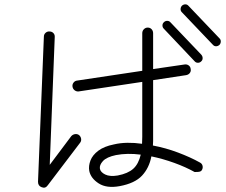

<svg xmlns="http://www.w3.org/2000/svg" viewBox="-20 -877 1040 884"><path d="M531 -20Q471 -9 434.5 -32.5Q398 -56 391 -90Q387 -113 396.5 -138Q406 -163 432.5 -183Q459 -203 504 -212Q533 -219 566.5 -219.5Q600 -220 634 -215Q634 -223 634.5 -230.5Q635 -238 635 -247V-500L342 -456Q332 -455 324 -461Q316 -467 314 -477Q312 -488 318.5 -496.5Q325 -505 335 -506L635 -551V-724Q635 -735 642.5 -742.5Q650 -750 660 -750Q671 -750 678 -742.5Q685 -735 685 -724V-559L829 -580Q840 -582 848.5 -576Q857 -570 858 -559Q860 -549 854 -541Q848 -533 837 -531L685 -508V-247Q685 -237 685 -227Q685 -217 684 -207Q743 -196 800 -174.5Q857 -153 900 -129Q910 -124 912.5 -114Q915 -104 910 -95Q906 -86 891 -85.5Q876 -85 876 -85Q835 -108 782.5 -127Q730 -146 677 -157Q667 -104 634 -68.5Q601 -33 531 -20ZM172 -15Q155 -21 155 -40L182 -708Q182 -719 190 -726Q198 -733 208 -732Q219 -732 226 -724.5Q233 -717 232 -706L209 -118L308 -250Q315 -258 325.5 -259.5Q336 -261 344 -255Q352 -248 353.5 -238Q355 -228 349 -220L200 -24Q189 -8 172 -15ZM522 -69Q569 -78 593.5 -100Q618 -122 628 -165Q597 -169 568.5 -168.5Q540 -168 514 -163Q471 -154 454 -135.5Q437 -117 440 -100Q443 -84 464.5 -73.5Q486 -63 522 -69ZM906 -594Q900 -588 891 -588Q882 -588 876 -595L734 -745Q728 -751 728 -760Q728 -769 735 -775Q741 -781 750 -781Q759 -781 765 -774L907 -625Q913 -618 913 -609Q913 -600 906 -594ZM990 -670Q983 -664 974.5 -664Q966 -664 960 -671L817 -821Q811 -827 811.5 -836Q812 -845 818 -851Q825 -857 833.5 -857Q842 -857 848 -850L991 -700Q997 -694 996.5 -685Q996 -676 990 -670Z"/></svg>

Font: Zen Kurenaido
Style: Regular
Weight: 400
Designer: Yoshimichi Ohira
Foundry: Positype
Version: Version 1.001